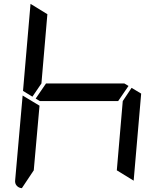

<svg xmlns="http://www.w3.org/2000/svg" viewBox="-20 -981 856 1001"><path d="M149 -477 100 -507 139 -959V-961L227 -907L196 -546ZM650 -533 596 -454H188L166 -467L220 -546H628ZM666 -523 716 -493 677 -41V-39L589 -93L620 -454ZM94 0Q78 -1 67.5 -12.5Q57 -24 59 -41L98 -483L186 -430L156 -93Z"/></svg>

Font: DSEG7 Modern
Style: Italic
Weight: 400
Italic angle: -5°
Designer: Keshikan(Twitter:@keshinomi_88pro)
Version: Version 0.46